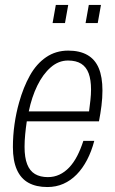

<svg xmlns="http://www.w3.org/2000/svg" viewBox="-20 -742 465 774"><path d="M171 12Q126 12 95 -5Q64 -22 48 -58Q32 -94 32 -149Q32 -195 38.5 -241Q45 -287 57 -329Q74 -390 100.5 -437.5Q127 -485 166 -511.5Q205 -538 255 -538Q301 -538 332 -520.5Q363 -503 378 -467.5Q393 -432 393 -377Q393 -347 389 -315.5Q385 -284 379 -253H88Q84 -226 81.5 -200Q79 -174 79 -150Q79 -107 89.5 -80Q100 -53 121 -40.5Q142 -28 173 -28Q198 -28 219.5 -38Q241 -48 259 -67Q277 -86 291 -113Q305 -140 316 -174H360Q349 -132 331 -97.5Q313 -63 289 -38.5Q265 -14 235.5 -1Q206 12 171 12ZM96 -293H339Q342 -316 344.5 -338.5Q347 -361 347 -381Q347 -420 337.5 -446Q328 -472 307.5 -485Q287 -498 254 -498Q216 -498 184.5 -470.5Q153 -443 130.5 -397Q108 -351 96 -293ZM192 -649 205 -722H255L242 -649ZM325 -649 338 -722H387L374 -649Z"/></svg>

Font: Archivo Condensed Thin
Style: Italic
Weight: 250
Width: 3
Italic angle: -10°
Designer: Hector Gatti
Foundry: Omnibus-Type
Version: Version 2.001